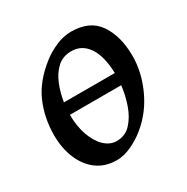

<svg xmlns="http://www.w3.org/2000/svg" viewBox="-118 -560 665 682"><g transform="rotate(-30 214.5 -218.5)"><path d="M405.8 -272.9Q405.8 -208 376 -141.8Q346.2 -75.7 291.5 -30.8Q266.1 -9.8 234.4 5.1Q202.6 20 173.3 20Q126 20 92.5 -4.6Q59.1 -29.3 41.3 -72Q23.4 -114.7 23.4 -168Q23.4 -237.8 49.3 -298.6Q75.2 -359.4 140.1 -410.2Q165 -429.7 196.5 -443.4Q228 -457 259.3 -457Q335.9 -457 370.8 -405.5Q405.8 -354 405.8 -272.9ZM318.8 -203.1H108.4Q108.4 -156.2 121.6 -118.9Q134.8 -81.5 157.2 -60.3Q179.7 -39.1 206.5 -39.1Q241.7 -39.1 264.9 -64Q288.1 -88.9 301.3 -126.7Q314.5 -164.6 318.8 -203.1ZM320.8 -252Q318.8 -322.3 293.5 -359.4Q268.1 -396.5 225.6 -396.5Q190.4 -396.5 167.5 -375.5Q144.5 -354.5 131.1 -321.5Q117.7 -288.6 112.3 -252Z"/></g></svg>

Font: Gentium Book Plus
Style: Italic
Weight: 400
Italic angle: -8°
Designer: Victor Gaultney, Annie Olsen, Iska Routamaa, Becca Hirsbrunner
Foundry: SIL International
Version: Version 6.101